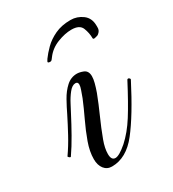

<svg xmlns="http://www.w3.org/2000/svg" viewBox="-125 -536 549 611"><g transform="rotate(-30 149.5 -230.0)"><path d="M227 -465Q251 -465 270.5 -450.5Q290 -436 290 -408Q290 -405 290 -401Q290 -397 289 -394Q288 -390 285 -386.5Q282 -383 278 -380Q273 -378 266 -376.5Q259 -375 259 -380Q259 -399 251.5 -418Q244 -437 214 -437Q190 -437 162 -426Q134 -415 117 -392Q112 -385 110 -383.5Q108 -382 105 -382Q97 -382 97 -386Q97 -387 102 -395Q112 -409 128.5 -425.5Q145 -442 169.5 -453.5Q194 -465 227 -465ZM109 5Q91 5 80.5 -8.5Q70 -22 70 -44Q70 -72 81.5 -104Q93 -136 108.5 -168.5Q124 -201 136 -230Q141 -244 145 -255Q149 -266 149 -273Q149 -283 140 -283Q128 -283 116 -268Q104 -253 94.5 -234.5Q85 -216 79 -205Q64 -176 46.5 -145Q29 -114 11 -88Q11 -87 9 -87Q7 -87 4 -90Q1 -93 2 -94Q21 -121 37.5 -151.5Q54 -182 68 -210Q78 -231 90.5 -253.5Q103 -276 120 -291.5Q137 -307 159 -307Q169 -307 182 -302Q197 -296 197 -276Q197 -266 193.5 -252.5Q190 -239 184 -222Q171 -188 155.5 -153.5Q140 -119 127 -84Q117 -57 117 -36Q117 -13 132 -13Q146 -13 175 -38Q204 -64 229 -103.5Q254 -143 289 -210Q290 -212 293 -212Q295 -212 297.5 -209.5Q300 -207 299 -205Q246 -102 204 -48.5Q162 5 109 5Z"/></g></svg>

Font: Mea Culpa
Style: Regular
Weight: 400
Designer: Robert E. Leuschke
Foundry: Robert E. Leuschke
Version: Version 1.010; ttfautohint (v1.8.3)